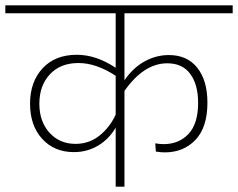

<svg xmlns="http://www.w3.org/2000/svg" viewBox="-33 -702 895 722"><path d="M435 -400Q467 -447 510.5 -471Q554 -495 602 -495Q671 -495 709 -447Q747 -399 747 -316Q747 -223 702 -176Q657 -129 587 -129Q571 -129 553 -132L551 -163Q568 -160 582 -160Q640 -160 676 -198.5Q712 -237 712 -315Q712 -384 682.5 -424Q653 -464 596 -464Q508 -464 435 -360V0H402V-222Q377 -179 336 -154.5Q295 -130 245 -130Q171 -130 125.5 -180Q80 -230 80 -312Q80 -394 127 -445Q174 -496 256 -496Q329 -496 402 -447V-652H-13V-682H842V-652H435ZM402 -271V-417Q329 -465 262 -465Q194 -465 154.5 -422.5Q115 -380 115 -312Q115 -245 153 -203Q191 -161 251 -161Q302 -161 341 -192Q380 -223 402 -271Z"/></svg>

Font: FiraGO UltraLight
Style: Regular
Weight: 200
Designer: bBox Type
Foundry: bBox Type GmbH
Version: Version 1.001